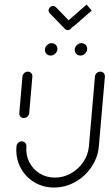

<svg xmlns="http://www.w3.org/2000/svg" viewBox="-20 -839 489 859"><path d="M86.3 -310.7Q80.4 -310.7 75.6 -313.7Q70.7 -316.7 68.3 -321.9Q65.9 -327 66.3 -333L80.4 -496.3Q80.7 -502.2 84.3 -507.4Q87.8 -512.6 93.1 -515.6Q98.5 -518.5 104.4 -518.5Q110.4 -518.5 115.4 -515.6Q120.4 -512.6 122.8 -507.4Q125.2 -502.2 124.8 -496.3L110.7 -333Q110.4 -327 106.9 -321.9Q103.3 -316.7 97.8 -313.7Q92.2 -310.7 86.3 -310.7ZM428.9 -518.5Q434.8 -518.5 439.8 -515.6Q444.8 -512.6 447.2 -507.4Q449.6 -502.2 449.3 -496.3L422.2 -184.4Q417.8 -134.4 389.3 -92Q360.7 -49.6 316.3 -24.8Q271.9 0 221.9 0Q171.9 0 131.7 -24.8Q91.5 -49.6 70.4 -92Q49.3 -134.4 53.7 -184.4Q54.1 -190.4 57.4 -195.6Q60.7 -200.7 66.3 -203.7Q71.9 -206.7 77.8 -206.7Q83.7 -206.7 88.5 -203.7Q93.3 -200.7 95.9 -195.6Q98.5 -190.4 98.1 -184.4Q94.8 -146.3 110.7 -114.3Q126.7 -82.2 157 -63.3Q187.4 -44.4 225.6 -44.4Q263.3 -44.4 297.2 -63.3Q331.1 -82.2 352.8 -114.3Q374.4 -146.3 377.8 -184.4L404.8 -496.3Q405.2 -502.2 408.7 -507.4Q412.2 -512.6 417.6 -515.6Q423 -518.5 428.9 -518.5ZM314.4 -618.1Q315.6 -629.6 324.4 -637.8Q333.3 -645.9 344.8 -645.9Q352.2 -645.9 358.3 -642.2Q364.4 -638.5 367.6 -632Q370.7 -625.6 370 -618.1Q368.9 -606.7 360 -598.5Q351.1 -590.4 339.6 -590.4Q332.2 -590.4 326.1 -594.1Q320 -597.8 316.9 -604.3Q313.7 -610.7 314.4 -618.1ZM181.1 -618.1Q182.2 -629.6 191.1 -637.8Q200 -645.9 211.5 -645.9Q218.9 -645.9 225 -642.2Q231.1 -638.5 234.3 -632Q237.4 -625.6 236.7 -618.1Q235.6 -606.7 226.7 -598.5Q217.8 -590.4 206.3 -590.4Q198.9 -590.4 192.8 -594.1Q186.7 -597.8 183.5 -604.3Q180.4 -610.7 181.1 -618.1ZM197.4 -793.7Q198.1 -801.5 204.1 -806.9Q210 -812.2 217.8 -812.2Q224.8 -812.2 230 -807L298.5 -736.3Q300.7 -733.7 302 -730.2Q303.3 -726.7 303 -723Q302.2 -715.2 296.3 -709.8Q290.4 -704.4 282.6 -704.4Q275.2 -704.4 270.7 -709.6L201.9 -780.4Q199.6 -783 198.3 -786.5Q197 -790 197.4 -793.7ZM390.4 -791.9 310.4 -721.9Q304.4 -716.7 297 -716.7Q289.3 -716.7 284.4 -722Q279.6 -727.4 280.4 -735.2Q280.7 -738.9 282.4 -742.4Q284.1 -745.9 287 -748.5L367.4 -818.5Z"/></svg>

Font: 26F Galaxy Sans Oblique
Style: Regular
Weight: 400
Italic angle: -5°
Designer: C₂₉H₂₅N₃O₅
Version: Version 1.200;FEAKit 1.0